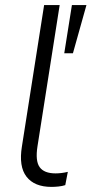

<svg xmlns="http://www.w3.org/2000/svg" viewBox="-20 -725 359 753"><path d="M182 8Q115 8 84 -32Q53 -72 66 -151L153 -705H214L127 -151Q118 -94 135.5 -69.5Q153 -45 198 -45Q221 -45 246 -51L236 1Q224 5 209 6.5Q194 8 182 8ZM232 -516 262 -705H319L266 -516Z"/></svg>

Font: Nunito Sans Light
Style: Italic
Weight: 300
Italic angle: -9°
Designer: Vernon Adams
Foundry: Vernon Adams
Version: Version 3.006; ttfautohint (v1.8.3)